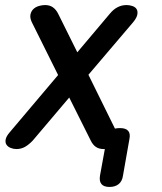

<svg xmlns="http://www.w3.org/2000/svg" viewBox="-20 -580 640 760"><path d="M507 -492 330 -284 435 -71Q444 -73 455 -73Q478 -73 487.5 -62Q497 -51 492 -28L467 114Q464 137 450 148.5Q436 160 413.5 160Q391 160 381.5 148.5Q372 137 376 114L395 10H390Q372 10 359.5 1.5Q347 -7 339 -24L254 -194L110 -24Q95 -8 79.5 1Q64 10 45 10Q33 10 22 5.5Q11 1 5.5 -7.5Q0 -16 2.5 -28.5Q5 -41 19 -57L210 -283L106 -492Q98 -509 100.5 -522Q103 -535 111.5 -543.5Q120 -552 133 -556Q146 -560 158 -560Q177 -560 189.5 -551Q202 -542 210 -526L286 -373L415 -526Q429 -543 445.5 -551.5Q462 -560 481 -560Q493 -560 504.5 -556Q516 -552 521 -543.5Q526 -535 523.5 -522Q521 -509 507 -492Z"/></svg>

Font: Maple Mono NL Medium
Style: Italic
Weight: 500
Italic angle: -10°
Monospace: yes
Designer: subframe7536
Version: Version 7.000